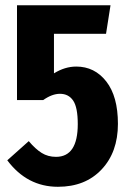

<svg xmlns="http://www.w3.org/2000/svg" viewBox="-20 -696 495 733"><path d="M401.9 -675.8 384.8 -566.9H186V-416Q228 -441.9 271 -441.9Q341.3 -441.9 385.7 -385Q430.2 -328.1 430.2 -223.1Q430.2 -115.2 367.9 -49.1Q305.7 17.1 201.2 17.1Q83.5 17.1 7.8 -84L89.8 -157.2Q115.2 -127 139.2 -112.1Q163.1 -97.2 193.8 -97.2Q276.9 -97.2 276.9 -222.2Q276.9 -286.1 259.3 -312Q241.7 -337.9 209 -337.9Q178.7 -337.9 145 -314H44.9V-675.8Z"/></svg>

Font: Fira Sans Compressed
Style: Bold
Weight: 700
Width: 1
Designer: Carrois Corporate & Edenspiekermann AG
Foundry: Carrois Corporate GbR & Edenspiekermann AG
Version: Version 4.203;PS 004.203;hotconv 1.0.88;makeotf.lib2.5.64775